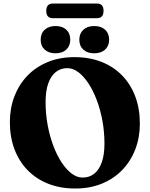

<svg xmlns="http://www.w3.org/2000/svg" viewBox="-20 -1040 842 1079"><path d="M398.3 -718.9Q483.2 -718.9 551 -691.9Q618.9 -665 666.8 -615.4Q714.8 -565.8 740.4 -497.3Q766 -428.9 766 -345.4Q766 -268 740.6 -201.5Q715.2 -135 667.6 -85.4Q620.1 -35.8 552.9 -8.2Q485.8 19.4 402.4 19.4Q318.2 19.4 250.5 -7.6Q182.8 -34.5 134.7 -84.1Q86.6 -133.7 61 -202.2Q35.4 -270.7 35.4 -354.2Q35.4 -431.6 60.8 -498.1Q86.1 -564.5 133.6 -614.1Q181.1 -663.7 248.1 -691.3Q315.1 -718.9 398.3 -718.9ZM567 -232.6Q567 -299.2 555.5 -361.7Q543.9 -424.2 523.7 -477.8Q503.4 -531.3 476.9 -571.5Q450.4 -611.7 420.2 -634.4Q390 -657 358.5 -657Q320.3 -657 292.9 -634.8Q265.5 -612.6 250.8 -570.3Q236.2 -528 236.2 -466.9Q236.2 -400.2 247.7 -337.6Q259.2 -275.1 279.4 -221.5Q299.6 -167.9 326 -127.6Q352.5 -87.4 382.6 -64.7Q412.8 -42.1 444.2 -42.1Q483 -42.1 510.3 -64.3Q537.6 -86.6 552.3 -129Q567 -171.4 567 -232.6ZM292 -740.5Q253.9 -740.5 231.3 -761Q208.6 -781.5 208.6 -816.7Q208.6 -852.4 231.3 -873Q253.9 -893.7 292 -893.7Q330.5 -893.7 352.7 -873Q374.9 -852.4 374.9 -816.7Q374.9 -782.3 352.7 -761.4Q330.5 -740.5 292 -740.5ZM509.1 -740.5Q471 -740.5 448.4 -761Q425.8 -781.5 425.8 -816.7Q425.8 -852 448.4 -872.8Q471 -893.7 509.1 -893.7Q548.4 -893.7 570.8 -873Q593.3 -852.4 593.3 -816.7Q593.3 -782.3 570.8 -761.4Q548.4 -740.5 509.1 -740.5ZM239.9 -978.7Q239.9 -999.9 249.5 -1010Q259.1 -1020.1 276.5 -1020.1H525.3Q543.2 -1020.1 552.5 -1010.2Q561.9 -1000.3 561.9 -979.1Q561.9 -957.9 552.5 -947.8Q543.2 -937.8 525.3 -937.8H276.5Q259.1 -937.8 249.5 -947.8Q239.9 -957.9 239.9 -978.7Z"/></svg>

Font: Fraunces
Style: Regular
Weight: 900
Version: Version 1.000;[b76b70a41]